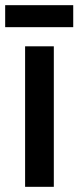

<svg xmlns="http://www.w3.org/2000/svg" viewBox="-35 -788 303 742"><path d="M248 -768H-15V-683H248ZM173 -66V-609H62V-66Z"/></svg>

Font: Noto Sans Malayalam UI ExtraCondensed SemiBold
Style: Regular
Weight: 600
Width: 2
Designer: Jelle Bosma - Monotype Design Team
Foundry: Monotype Imaging Inc.
Version: Version 2.104